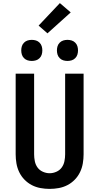

<svg xmlns="http://www.w3.org/2000/svg" viewBox="-20 -1210 640 1238"><path d="M300 8Q270 8 240.5 2.5Q211 -3 185 -16.5Q159 -30 138 -51.5Q117 -73 104 -100Q91 -127 86 -156.5Q81 -186 81 -215V-735H200V-215Q200 -193 204.5 -170.5Q209 -148 222 -130Q235 -112 256.5 -102.5Q278 -93 300 -93Q322 -93 343.5 -102.5Q365 -112 378 -130Q391 -148 395.5 -170.5Q400 -193 400 -215V-735H519V-215Q519 -186 514 -156.5Q509 -127 496 -100Q483 -73 462 -51.5Q441 -30 415 -16.5Q389 -3 359.5 2.5Q330 8 300 8ZM415 -817Q401 -817 388 -821Q375 -825 365 -835Q355 -845 351 -858Q347 -871 347 -885Q347 -899 351 -912Q355 -925 365 -935Q375 -945 388 -949Q401 -953 415 -953Q429 -953 442 -949Q455 -945 465 -935Q475 -925 479 -912Q483 -899 483 -885Q483 -871 479 -858Q475 -845 465 -835Q455 -825 442 -821Q429 -817 415 -817ZM185 -817Q171 -817 158 -821Q145 -825 135 -835Q125 -845 121 -858Q117 -871 117 -885Q117 -899 121 -912Q125 -925 135 -935Q145 -945 158 -949Q171 -953 185 -953Q199 -953 212 -949Q225 -945 235 -935Q245 -925 249 -912Q253 -899 253 -885Q253 -871 249 -858Q245 -845 235 -835Q225 -825 212 -821Q199 -817 185 -817ZM286 -995 229 -1045 366 -1190 436 -1130Z"/></svg>

Font: Iosevka Fixed Extended
Style: Bold
Weight: 700
Width: 7
Monospace: yes
Designer: Belleve Invis
Foundry: Belleve Invis
Version: Version 24.1.1; ttfautohint (v1.8.4)